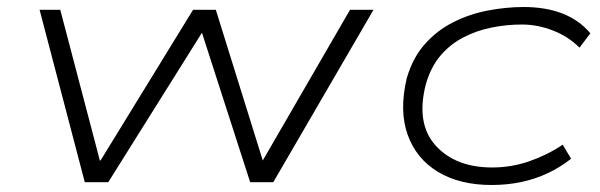

<svg xmlns="http://www.w3.org/2000/svg" viewBox="-20 -520 1712 548"><path d="M222 0 93 -492H152L265 -62H267L531 -492H596L730 -62L979 -492H1046L760 0H694L554 -434H561L289 0Z M1383 8Q1292 8 1230 -29.5Q1168 -67 1143.5 -135.5Q1119 -204 1141 -297Q1158 -355 1192.5 -394Q1227 -433 1273.5 -456.5Q1320 -480 1372.5 -490Q1425 -500 1475 -500Q1537 -500 1585 -481.5Q1633 -463 1665 -425L1634 -384Q1602 -416 1558 -433Q1514 -450 1470 -450Q1426 -450 1383.5 -441.5Q1341 -433 1303 -413.5Q1265 -394 1237 -361Q1209 -328 1195 -278Q1167 -167 1223.5 -104.5Q1280 -42 1385 -42Q1440 -42 1491.5 -60Q1543 -78 1586 -107L1610 -67Q1580 -43 1544 -26Q1508 -9 1468 -0.5Q1428 8 1383 8Z"/></svg>

Font: Nunito Sans 7pt Expanded ExtraLight
Style: Italic
Weight: 250
Width: 7
Italic angle: -9°
Designer: Vernon Adams
Foundry: Vernon Adams
Version: Version 3.101;gftools[0.9.27]